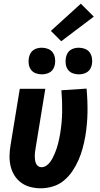

<svg xmlns="http://www.w3.org/2000/svg" viewBox="-20 -1010 540 1038"><path d="M201 8Q172 8 144.5 1Q117 -6 95 -22Q73 -38 58.5 -61Q44 -84 37.5 -111Q31 -138 31.5 -167Q32 -196 37 -225L87 -530H225L172 -206Q170 -196 169 -185.5Q168 -175 168 -165Q168 -155 169.5 -145Q171 -135 174.5 -126.5Q178 -118 186 -112Q194 -106 204 -106Q218 -106 230 -114Q242 -122 250.5 -133.5Q259 -145 265.5 -157.5Q272 -170 277 -182.5Q282 -195 286.5 -208Q291 -221 294 -234Q297 -247 300 -260Q303 -273 305 -286Q315 -346 316 -404.5Q317 -463 312 -522L448 -531Q454 -466 453 -401.5Q452 -337 441 -272Q435 -239 426.5 -207.5Q418 -176 404.5 -145Q391 -114 371.5 -85Q352 -56 325.5 -34Q299 -12 266 -2Q233 8 201 8ZM406 -608Q389 -608 373 -614Q357 -620 347.5 -633Q338 -646 335.5 -663Q333 -680 336 -697Q338 -709 344 -720.5Q350 -732 360 -739Q370 -746 382 -749Q394 -752 406 -752Q423 -752 439 -746Q455 -740 464.5 -727Q474 -714 477 -697Q480 -680 477 -663Q475 -651 469 -639.5Q463 -628 452.5 -621Q442 -614 430 -611Q418 -608 406 -608ZM206 -608Q189 -608 173 -614Q157 -620 147.5 -633Q138 -646 135.5 -663Q133 -680 136 -697Q138 -709 144 -720.5Q150 -732 160 -739Q170 -746 182 -749Q194 -752 206 -752Q223 -752 239 -746Q255 -740 264.5 -727Q274 -714 277 -697Q280 -680 277 -663Q275 -651 269 -639.5Q263 -628 252.5 -621Q242 -614 230 -611Q218 -608 206 -608ZM311 -787 255 -843 417 -990 487 -920Z"/></svg>

Font: Iosevka Curly Heavy Oblique
Style: Regular
Weight: 900
Italic angle: -9°
Monospace: yes
Designer: Belleve Invis
Foundry: Belleve Invis
Version: Version 11.1.0; ttfautohint (v1.8.3)